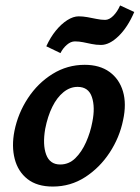

<svg xmlns="http://www.w3.org/2000/svg" viewBox="-20 -672 513 705"><path d="M174 13Q116 13 81 -14.5Q46 -42 34 -88.5Q22 -135 33 -191Q46 -256 82.5 -311.5Q119 -367 173 -400.5Q227 -434 291 -434Q346 -434 382 -408Q418 -382 431.5 -336.5Q445 -291 432 -231Q419 -167 382.5 -111.5Q346 -56 292.5 -21.5Q239 13 174 13ZM201 -68Q233 -68 256.5 -91Q280 -114 296 -150Q312 -186 319 -224Q330 -278 317.5 -315.5Q305 -353 265 -353Q237 -353 213 -333.5Q189 -314 172 -279.5Q155 -245 146 -199Q136 -141 149.5 -104.5Q163 -68 201 -68ZM202 -477 150 -502Q165 -535 185 -559.5Q205 -584 227 -598Q249 -612 269 -612Q284 -612 301 -609Q318 -606 334.5 -602.5Q351 -599 366 -599Q381 -599 396 -614Q411 -629 421 -652L473 -628Q449 -572 415.5 -539.5Q382 -507 351 -507Q333 -507 316.5 -510.5Q300 -514 285 -517Q270 -520 255 -520Q240 -520 225.5 -507.5Q211 -495 202 -477Z"/></svg>

Font: Ysabeau Infant
Style: Bold Italic
Weight: 700
Italic angle: -12°
Designer: Christian Thalmann (Catharsis Fonts)
Version: Version 2.001;gftools[0.9.30]; featfreeze: ss01,ss02,lnum